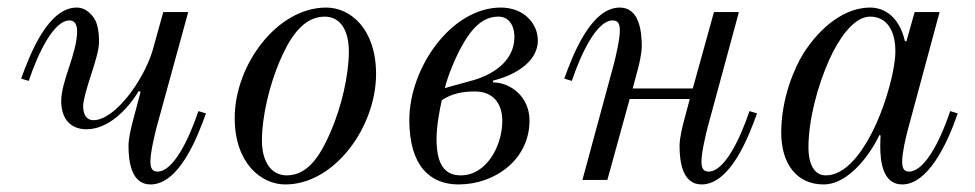

<svg xmlns="http://www.w3.org/2000/svg" viewBox="-20 -476 2581 508"><path d="M36 -268 56 -262C82 -339 123 -422 164 -422C179 -422 184 -409 184 -393C184 -364 173 -329 162 -296C152 -266 142 -234 142 -209C142 -163 165 -134 209 -134C267 -134 318 -187 347 -235L352 -233L330 -150C327 -138 320 -110 320 -90C320 -50 327 12 378 12C454 12 502 -112 525 -176L505 -182C479 -105 438 -22 397 -22C382 -22 378 -32 378 -49C378 -74 390 -122 394 -138L478 -444H412L383 -340C360 -265 285 -158 227 -158C209 -158 200 -173 200 -195C200 -211 210 -244 220 -275C231 -309 242 -344 242 -364C242 -376 242 -392 236 -413C230 -432 210 -456 183 -456C107 -456 59 -332 36 -268Z M673 -104C673 -168 693 -251 720 -314C744 -370 779 -432 839 -432C883 -432 903 -392 903 -340C903 -276 883 -193 856 -130C832 -74 799 -12 739 -12C695 -12 673 -52 673 -104ZM601 -164C601 -44 671 12 735 12C865 12 975 -140 975 -280C975 -400 907 -456 843 -456C713 -456 601 -304 601 -164Z M1157 -243C1165 -277 1187 -328 1203 -356C1235 -413 1265 -432 1299 -432C1323 -432 1341 -413 1341 -378C1341 -314 1283 -276 1222 -261ZM1135 -108C1135 -145 1144 -189 1149 -211C1175 -228 1202 -234 1237 -234C1283 -234 1309 -204 1309 -156C1309 -91 1268 -12 1199 -12C1158 -12 1135 -39 1135 -108ZM1063 -158C1063 -36 1119 12 1193 12C1291 12 1381 -55 1381 -157C1381 -220 1331 -258 1284 -258L1285 -263C1329 -273 1403 -306 1403 -369C1403 -413 1367 -456 1305 -456C1175 -456 1063 -298 1063 -158Z M1473 -268 1493 -262C1519 -339 1560 -422 1601 -422C1616 -422 1620 -412 1620 -395C1620 -370 1608 -322 1604 -306L1521 0H1587L1646 -214H1805L1788 -150C1785 -138 1778 -110 1778 -90C1778 -50 1785 12 1836 12C1912 12 1960 -112 1983 -176L1963 -182C1937 -105 1896 -22 1855 -22C1840 -22 1836 -32 1836 -49C1836 -74 1848 -122 1852 -138L1935 -444H1869L1813 -242H1654L1668 -294C1671 -306 1678 -334 1678 -354C1678 -394 1671 -456 1620 -456C1544 -456 1496 -332 1473 -268Z M2047 -125C2047 -44 2087 12 2159 12C2229 12 2287 -76 2307 -119L2310 -117C2310 -117 2309 -110 2309 -90C2309 -50 2315 12 2367 12C2435 12 2486 -94 2514 -176L2494 -182C2464 -92 2423 -22 2385 -22C2371 -22 2367 -32 2367 -49C2367 -73 2377 -113 2381 -129L2466 -444H2400L2378 -366L2374 -368C2359 -432 2320 -456 2282 -456C2216 -456 2151 -406 2106 -335C2082 -297 2047 -216 2047 -125ZM2119 -85C2119 -157 2142 -247 2175 -320C2196 -366 2236 -432 2282 -432C2323 -432 2349 -400 2349 -340C2349 -292 2325 -208 2299 -150C2263 -70 2216 -12 2165 -12C2129 -12 2119 -52 2119 -85Z"/></svg>

Font: Old Standard
Style: Italic
Weight: 400
Italic angle: -15.2°
Designer: Alexey Kryukov <alexios@thessalonica.org.ru>
Version: Version 2.0